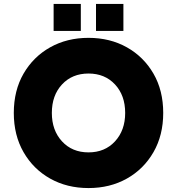

<svg xmlns="http://www.w3.org/2000/svg" viewBox="-20 -940 899 974"><path d="M429 -167Q512 -167 563.5 -223Q615 -279 615 -367Q615 -456 563.5 -511.5Q512 -567 429 -567Q346 -567 294.5 -511.5Q243 -456 243 -367Q243 -279 294.5 -223Q346 -167 429 -167ZM429 14Q320 14 234.5 -34Q149 -82 99.5 -168Q50 -254 50 -367Q50 -481 99.5 -566.5Q149 -652 234.5 -700Q320 -748 429 -748Q538 -748 623.5 -700Q709 -652 758.5 -566.5Q808 -481 808 -367Q808 -254 758.5 -168Q709 -82 623.5 -34Q538 14 429 14ZM606 -783H467V-920H606ZM390 -783H252V-920H390Z"/></svg>

Font: YamahaIndonesia935. App XBold
Style: Regular
Weight: 800
Designer: Dalton Maag Ltd
Foundry: Dalton Maag Ltd
Version: Version 1.002; January 01, 2024; Regular/Italic